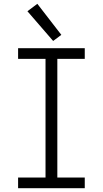

<svg xmlns="http://www.w3.org/2000/svg" viewBox="-20 -988 540 1008"><path d="M75 0V-56H219V-679H75V-735H425V-679H281V-56H425V0ZM259 -773 124 -929 176 -968 302 -805Z"/></svg>

Font: Iosevka SS01 Light
Style: Regular
Weight: 300
Monospace: yes
Designer: Belleve Invis
Foundry: Belleve Invis
Version: 2.3.3; ttfautohint (v1.8.3)